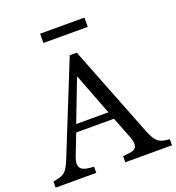

<svg xmlns="http://www.w3.org/2000/svg" viewBox="-157 -1008 1040 1132"><g transform="rotate(-20 363.0 -442.0)"><path d="M-2 0V-38L21 -43Q58 -49 76 -68Q94 -87 112 -132L343 -705H387L613 -129Q629 -88 648.5 -66Q668 -44 709 -40L728 -38V0H435V-38L469 -42Q511 -45 519.5 -66.5Q528 -88 513 -128L460 -264H223L171 -130Q139 -47 224 -41L253 -38V0ZM240 -311H442L341 -574ZM222 -826V-884H500V-826Z"/></g></svg>

Font: Hedvig Letters Serif 14pt
Style: Regular
Weight: 400
Designer: Alexander Örn & Tor Weibull
Foundry: Kanon Foundry
Version: Version 1.000; ttfautohint (v1.8.4.7-5d5b)